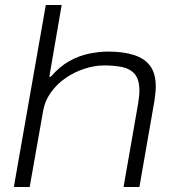

<svg xmlns="http://www.w3.org/2000/svg" viewBox="-20 -743 694 763"><path d="M35 0 162 -723H225L176 -438H182Q217 -479 256 -500.5Q295 -522 335 -530Q375 -538 409 -538Q471 -538 513.5 -524Q556 -510 577.5 -480Q599 -450 599 -399Q599 -387 597.5 -373Q596 -359 594 -344L534 0H471L529 -332Q531 -346 532.5 -358.5Q534 -371 534 -382Q534 -427 515.5 -448.5Q497 -470 465.5 -476.5Q434 -483 394 -483Q356 -483 316 -470Q276 -457 241.5 -433.5Q207 -410 182.5 -376Q158 -342 151 -300L98 0Z"/></svg>

Font: Archivo Expanded ExtraLight
Style: Italic
Weight: 250
Width: 7
Italic angle: -10°
Designer: Hector Gatti
Foundry: Omnibus-Type
Version: Version 2.001